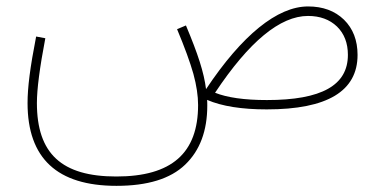

<svg xmlns="http://www.w3.org/2000/svg" viewBox="-20 -343 1206 602"><path d="M945.8 -322.8C849.6 -322.8 738.8 -232.9 626 -63.5C619.6 -115.7 600.6 -173.8 563 -263.2L535.2 -251.5C559.1 -194.3 576.2 -147.5 586.4 -111.3C596.2 -75.2 601.1 -42.5 601.1 -13.7C601.1 137.2 518.1 210.4 344.7 210.4C173.3 210.4 95.7 138.7 95.7 -20C95.7 -63.5 104.5 -130.9 122.1 -223.1L93.3 -228.5C74.2 -130.9 66.4 -68.4 66.4 -20C66.4 153.3 159.2 239.7 345.2 239.7C442.4 239.7 514.2 217.8 560.5 173.3C606.9 128.9 629.9 66.9 629.9 -11.7C629.9 -17.6 629.9 -23.4 629.4 -29.8C675.8 -9.8 738.3 0 816.4 0C1006.3 0 1101.1 -57.1 1101.1 -170.9C1101.1 -216.3 1086.9 -253.4 1058.6 -281.2C1029.8 -309.1 992.2 -322.8 945.8 -322.8ZM945.8 -293C983.4 -293 1013.7 -281.7 1036.6 -259.8C1059.6 -237.3 1070.8 -207.5 1070.8 -170.9C1070.8 -75.7 988.8 -29.3 816.9 -29.3C746.1 -29.3 691.9 -37.1 654.3 -52.2C761.2 -212.9 858.4 -293 945.8 -293Z"/></svg>

Font: Estedad Thin
Style: Regular
Weight: 100
Designer: Amin Abedi
Version: Version 7.3